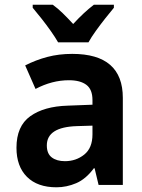

<svg xmlns="http://www.w3.org/2000/svg" viewBox="-20 -786 603 816"><path d="M220 10Q139 10 94.5 -34.5Q50 -79 50 -158Q50 -250 108.5 -292Q167 -334 268 -337L373 -341V-361Q373 -406 347 -425.5Q321 -445 273 -445Q201 -445 131 -408L87 -508Q132 -531 181 -544Q230 -557 287 -557Q502 -557 502 -370V0H399L382 -71H379Q345 -25 304 -7.5Q263 10 220 10ZM256 -101Q303 -101 338 -129Q373 -157 373 -215V-252L307 -250Q179 -246 179 -168Q179 -133 200 -117Q221 -101 256 -101ZM227 -606Q215 -627 196 -654Q177 -681 156 -707.5Q135 -734 119 -753V-766H204Q225 -751 246.5 -730Q268 -709 291 -684Q315 -710 336 -729.5Q357 -749 379 -766H464V-753Q448 -734 427.5 -708Q407 -682 387.5 -655Q368 -628 356 -606Z"/></svg>

Font: Noto Sans Mono SemiCondensed
Style: Bold
Weight: 700
Width: 4
Designer: Monotype Design Team
Foundry: Monotype Imaging Inc.
Version: Version 2.014